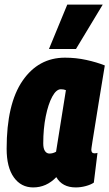

<svg xmlns="http://www.w3.org/2000/svg" viewBox="-20 -809 478 839"><path d="M311 10Q252 10 226 -35Q183 10 125 10Q72 10 40.5 -34Q9 -78 9 -159Q9 -355 78.5 -456Q148 -557 264 -557Q312 -557 357.5 -547Q403 -537 438 -523Q421 -422 410.5 -355.5Q400 -289 393.5 -249.5Q387 -210 384 -190.5Q381 -171 380 -164Q379 -157 379 -155Q379 -139 393 -139Q401 -139 406 -141L390 -11Q377 -2 355 4Q333 10 311 10ZM225 -146 268 -415Q259 -419 246 -419Q226 -419 208.5 -387Q191 -355 180 -301Q169 -247 169 -182Q169 -160 176.5 -149Q184 -138 196 -138Q211 -138 225 -146ZM194 -595 274 -789H429L312 -595Z"/></svg>

Font: Georama Condensed ExtraBold
Style: Italic
Weight: 800
Width: 3
Italic angle: -9°
Designer: Jean-Baptiste Levee
Foundry: Production Type
Version: Version 1.000